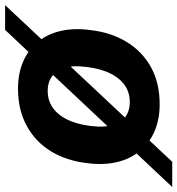

<svg xmlns="http://www.w3.org/2000/svg" viewBox="-47 -646 696 754"><g transform="rotate(-90 301.0 -269.0)"><path d="M268.4 10Q209.6 10 162.9 -9.9Q116.3 -29.9 85.1 -67.4Q54 -105 41.4 -157.5Q28.9 -210 37.4 -275.1Q46.7 -356 83.9 -416.9Q121 -477.9 183.9 -512.1Q246.7 -546.3 329.9 -546.3Q388.7 -546.3 435.2 -526.5Q481.7 -506.7 512.7 -469.5Q543.7 -432.3 556.1 -380.1Q568.6 -328 560 -262.6Q550.7 -181 513.4 -119.7Q476.1 -58.4 414.3 -24.2Q352.4 10 268.4 10ZM276.7 -107.3Q319.7 -107.3 349.9 -132.1Q380.1 -157 397.3 -201.5Q414.4 -246 417.4 -304.9Q419.4 -335.1 412.9 -358.4Q406.4 -381.7 393.9 -397.6Q381.4 -413.4 363.1 -421.6Q344.9 -429.7 321.3 -429.7Q279 -429.7 248.6 -405Q218.1 -380.3 201 -335.8Q183.9 -291.3 180.9 -231.9Q179.9 -201.3 185.9 -178Q191.9 -154.7 204.2 -139Q216.6 -123.3 235.2 -115.3Q253.9 -107.3 276.7 -107.3ZM-56.4 59.3 560.6 -597H657.9L42.6 59.3Z"/></g></svg>

Font: Mona Sans ExtraLight
Style: Italic
Weight: 200
Italic angle: -11.6951°
Designer: Deni Anggara
Foundry: GitHub
Version: Version 2.000